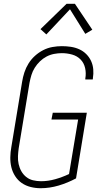

<svg xmlns="http://www.w3.org/2000/svg" viewBox="-20 -987 540 1015"><path d="M195 8Q168 8 142 1.5Q116 -5 95 -19.5Q74 -34 60 -56Q46 -78 40 -103Q34 -128 34.5 -155.5Q35 -183 40 -210L97 -555Q101 -580 109 -604.5Q117 -629 131 -651.5Q145 -674 165 -692Q185 -710 208.5 -722Q232 -734 257.5 -738.5Q283 -743 307 -743Q331 -743 354.5 -739.5Q378 -736 399 -726.5Q420 -717 436 -701Q452 -685 461.5 -664.5Q471 -644 473 -620.5Q475 -597 471 -573Q471 -571 471 -570Q471 -569 470 -567H431Q431 -568 431 -569Q431 -570 431 -572Q436 -600 430 -627Q424 -654 406 -672.5Q388 -691 361.5 -698.5Q335 -706 307 -706Q287 -706 266 -702Q245 -698 226 -688Q207 -678 191 -662.5Q175 -647 163.5 -628.5Q152 -610 146 -590Q140 -570 136 -549L79 -204Q76 -183 75 -161.5Q74 -140 78.5 -119.5Q83 -99 93 -81.5Q103 -64 118.5 -51.5Q134 -39 154.5 -34Q175 -29 197 -29Q234 -29 271.5 -39.5Q309 -50 345 -67L393 -355H252L259 -391H439L382 -44Q337 -20 289.5 -6Q242 8 195 8ZM225 -805 194 -833 332 -967H376L468 -830L431 -808L350 -938Z"/></svg>

Font: Iosevka SS04 XLt Obl
Style: Regular
Weight: 200
Italic angle: -9°
Monospace: yes
Designer: Belleve Invis
Foundry: Belleve Invis
Version: Version 19.0.0; ttfautohint (v1.8.4)